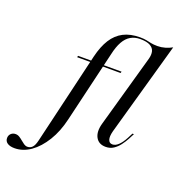

<svg xmlns="http://www.w3.org/2000/svg" viewBox="-303 -761 994 1074"><g transform="rotate(20 194.0 -224.0)"><path d="M-97.6 192.7Q-125 192.7 -140.3 182.3Q-155.6 171.8 -155.6 153.2Q-155.6 137.1 -144.8 126.6Q-133.9 116.1 -117.7 116.1Q-104.8 116.1 -94 123Q-83.1 129.8 -73.4 138.3Q-63.7 146.8 -53.6 153.6Q-43.5 160.5 -32.3 160.5Q-15.3 160.5 -3.6 148.4Q8.1 136.3 15.3 105.6L144.4 -441.1Q159.7 -504.8 186.3 -546.8Q212.9 -588.7 253.6 -609.7Q294.4 -630.6 351.6 -630.6Q375 -630.6 389.9 -627.4Q404.8 -624.2 420.2 -621Q435.5 -617.7 458.1 -617.7Q481.5 -617.7 503.6 -624.2Q525.8 -630.6 544.4 -641.1L387.9 -84.7Q379 -50.8 385.1 -32.7Q391.1 -14.5 409.7 -14.5Q445.2 -14.5 479.8 -79.8L495.2 -109.7H504L486.3 -75.8Q475 -54.8 460.1 -35.1Q445.2 -15.3 425.4 -2Q405.6 11.3 379 11.3Q337.1 11.3 319.8 -20.6Q302.4 -52.4 316.9 -104L437.9 -533.9Q445.2 -560.5 440.3 -579.8Q435.5 -599.2 414.9 -610.5Q394.4 -621.8 355.6 -621.8Q324.2 -621.8 299.6 -607.7Q275 -593.5 258.1 -563.3Q241.1 -533.1 230.6 -484.7L130.6 -62.1Q112.9 14.5 77.8 71.8Q42.7 129 -2.4 160.9Q-47.6 192.7 -97.6 192.7ZM58.1 -405.6 60.5 -414.5H319.4L316.9 -405.6Z"/></g></svg>

Font: Playfair 144pt
Style: Italic
Weight: 400
Italic angle: -15.6°
Designer: Claus Eggers Sørensen
Foundry: Claus Eggers Sørensen
Version: Version 2.001;gftools[0.9.30]